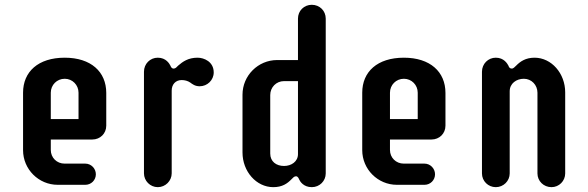

<svg xmlns="http://www.w3.org/2000/svg" viewBox="-20 -771 2454 801"><path d="M379.9 -43.9C379.9 -67.9 360.4 -88.4 335.9 -88.4H249.5C216.8 -88.4 191.9 -113.3 191.9 -145.5V-189H365.2C397.9 -189 423.3 -213.9 423.3 -246.6V-383.3C423.3 -471.7 359.4 -530.3 250 -530.3C139.2 -530.3 76.2 -471.7 76.2 -384.3V-144.5C76.2 -64.9 141.1 0 220.7 0H335.9C360.4 0 379.9 -19.5 379.9 -43.9ZM307.6 -384.3V-274.4H191.9V-384.3C191.9 -416.5 217.3 -442.4 250 -442.4C282.2 -442.4 307.6 -416.5 307.6 -384.3Z M804.2 -530.3C765.1 -530.3 742.2 -513.7 723.1 -497.1C717.3 -491.2 712.4 -484.9 704.6 -484.9C696.3 -484.9 693.4 -491.2 690.9 -497.1C687 -504.9 672.9 -530.3 638.2 -530.3C606.4 -530.3 580.6 -504.9 580.6 -471.7V-47.9C580.6 -16.6 606.4 9.8 638.2 9.8C670.4 9.8 696.3 -16.6 696.3 -47.9V-393.1C696.3 -418.5 712.4 -437 737.8 -437C751 -437 763.2 -433.6 773.4 -426.8C782.7 -419.9 793.9 -411.1 813 -411.1C844.7 -411.1 871.6 -436.5 871.6 -468.8C871.6 -513.7 831.1 -530.3 804.2 -530.3Z M1338.9 -693.4C1338.9 -726.1 1313.5 -751 1280.8 -751C1248.5 -751 1223.1 -726.1 1223.1 -693.4V-520.5H1136.2C1056.6 -520.5 991.7 -455.6 991.7 -376V-134.8C991.7 -55.7 1049.3 9.8 1120.1 9.8C1157.7 9.8 1178.7 -5.4 1195.8 -22.9C1201.7 -28.8 1207 -35.6 1214.8 -35.6C1222.7 -35.6 1226.1 -26.9 1228.5 -21.5C1231.9 -14.2 1246.1 9.8 1280.8 9.8C1313.5 9.8 1338.9 -16.1 1338.9 -47.4ZM1107.4 -374.5C1107.4 -406.7 1132.3 -432.6 1165 -432.6H1223.1V-127.9C1223.1 -97.2 1195.8 -78.6 1165 -78.6C1132.3 -78.6 1107.4 -97.2 1107.4 -130.4Z M1794.9 -43.9C1794.9 -67.9 1775.4 -88.4 1751 -88.4H1664.6C1631.8 -88.4 1606.9 -113.3 1606.9 -145.5V-189H1780.3C1813 -189 1838.4 -213.9 1838.4 -246.6V-383.3C1838.4 -471.7 1774.4 -530.3 1665 -530.3C1554.2 -530.3 1491.2 -471.7 1491.2 -384.3V-144.5C1491.2 -64.9 1556.2 0 1635.7 0H1751C1775.4 0 1794.9 -19.5 1794.9 -43.9ZM1722.7 -384.3V-274.4H1606.9V-384.3C1606.9 -416.5 1632.3 -442.4 1665 -442.4C1697.3 -442.4 1722.7 -416.5 1722.7 -384.3Z M2048.3 9.8C2080.6 9.8 2106.4 -16.1 2106.4 -47.4V-390.1C2106.4 -422.9 2134.3 -442.4 2165.5 -442.4C2197.3 -442.4 2222.2 -416.5 2222.2 -384.3V-47.4C2222.2 -15.6 2248 9.8 2280.8 9.8C2312.5 9.8 2337.9 -16.1 2337.9 -47.4V-385.7C2337.9 -464.8 2280.8 -530.3 2210 -530.3C2172.9 -530.3 2150.4 -514.6 2133.3 -497.1C2127 -491.7 2122.6 -484.9 2114.7 -484.9C2106.4 -484.9 2103 -491.2 2101.1 -497.1C2096.7 -504.9 2083 -530.3 2048.3 -530.3C2016.6 -530.3 1990.7 -504.9 1990.7 -471.7V-47.4C1990.7 -15.6 2016.6 9.8 2048.3 9.8Z"/></svg>

Font: Supermercado One
Style: Regular
Weight: 400
Designer: James Grieshaber
Foundry: James Grieshaber
Version: Version 1.002